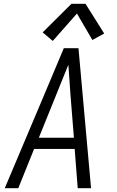

<svg xmlns="http://www.w3.org/2000/svg" viewBox="-20 -988 616 1008"><path d="M5 0H76L159 -206H372L388 0H458L392 -735H315L212 -490ZM184 -265 275 -490Q291 -530 307 -569.5Q323 -609 339 -648Q342 -609 344.5 -569.5Q347 -530 350 -490L368 -265ZM257 -773 384 -917 465 -778 527 -812 429 -968H355L204 -818Z"/></svg>

Font: Iosevka Sparkle Light Oblique
Style: Regular
Weight: 300
Italic angle: -9°
Designer: Belleve Invis
Foundry: Belleve Invis
Version: Version 4.5.0; ttfautohint (v1.8.3)